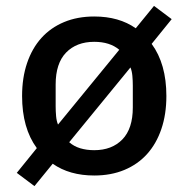

<svg xmlns="http://www.w3.org/2000/svg" viewBox="-20 -584 640 652"><path d="M37 3 105 -81Q55 -149 55 -258Q55 -320 72 -370Q89 -420 120.5 -455Q152 -490 197.5 -509Q243 -528 300 -528Q384 -528 441 -488L503 -564L563 -519L495 -435Q545 -367 545 -258Q545 -196 528 -146Q511 -96 479.5 -61Q448 -26 402.5 -7Q357 12 300 12Q216 12 159 -28L97 48ZM169 -297V-223Q169 -206 170.5 -189.5Q172 -173 177 -161L385 -415Q353 -442 300 -442Q240 -442 204.5 -405.5Q169 -369 169 -297ZM431 -219V-293Q431 -310 429.5 -326.5Q428 -343 423 -355L215 -101Q231 -87 252.5 -80.5Q274 -74 300 -74Q360 -74 395.5 -110.5Q431 -147 431 -219Z"/></svg>

Font: IBM Plaex Mono Medium
Style: Regular
Weight: 500
Designer: Mike Abbink, Paul van der Laan, Pieter van Rosmalen
Foundry: Bold Monday
Version: Version 2.003